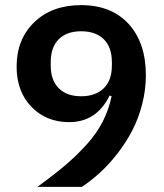

<svg xmlns="http://www.w3.org/2000/svg" viewBox="-20 -730 640 750"><path d="M126 0Q191.9 -47.9 236.6 -85.9Q281.2 -124 319.8 -167Q358.4 -210 381.6 -255.6Q404.8 -301.3 416 -354L408.2 -356.9Q357.4 -252.9 250 -252.9Q160.6 -252.9 102.8 -312.7Q44.9 -372.6 44.9 -470.2Q44.9 -576.7 114 -643.3Q183.1 -710 296.9 -710Q415.5 -710 482.7 -636.2Q549.8 -562.5 549.8 -436Q549.8 -377.9 534.9 -321.3Q520 -264.6 495.6 -218.3Q471.2 -171.9 438.2 -129.6Q405.3 -87.4 370.8 -55.9Q336.4 -24.4 299.8 0ZM296.9 -354Q353.5 -354 385.3 -385.3Q417 -416.5 417 -473.1V-487.8Q417 -545.4 385.3 -576.7Q353.5 -607.9 296.9 -607.9Q240.7 -607.9 209.5 -576.7Q178.2 -545.4 178.2 -487.8V-473.1Q178.2 -416.5 209.5 -385.3Q240.7 -354 296.9 -354Z"/></svg>

Font: Anuphan SemiBold
Style: Bold
Weight: 600
Designer: Mike Abbink, Paul van der Laan, Pieter van Rosmalen, Mint Tantisuwanna
Foundry: Bold Monday; Cadson Demak
Version: Version 3.002;hotconv 1.0.109;makeotfexe 2.5.65596